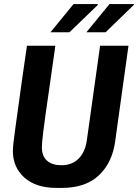

<svg xmlns="http://www.w3.org/2000/svg" viewBox="-20 -910 676 940"><path d="M257 10Q156 10 99.5 -40.5Q43 -91 43 -171Q43 -184 46 -212.5Q49 -241 55.5 -285.5Q62 -330 70 -390Q78 -450 88.5 -524Q99 -598 112 -686H251Q234 -565 222 -482Q210 -399 202.5 -346Q195 -293 191.5 -262.5Q188 -232 186.5 -216Q185 -200 185 -190Q185 -145 210.5 -123Q236 -101 280 -101Q333 -101 365 -133.5Q397 -166 405 -222L470 -686H609L544 -219Q530 -114 464.5 -52Q399 10 283 10ZM403 -752 516 -890H635L636 -887L497 -752ZM227 -752 340 -890H457L460 -887L320 -752Z"/></svg>

Font: Chivo Mono Medium SemiBold
Style: Italic
Weight: 600
Italic angle: -8.05°
Monospace: yes
Version: Version 1.008